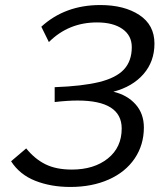

<svg xmlns="http://www.w3.org/2000/svg" viewBox="-20 -731 658 762"><path d="M551 -225Q551 -156 514.5 -102Q478 -48 411.5 -18.5Q345 11 259 11Q182 11 120 -13.5Q58 -38 24 -91L84 -142Q118 -100 160.5 -79Q203 -58 265 -58Q353 -58 408 -102Q463 -146 463 -221Q463 -332 288 -332Q248 -332 197 -326V-385Q307 -389 374 -405.5Q441 -422 472 -455.5Q503 -489 503 -544Q503 -590 466 -616Q429 -642 365 -642Q252 -642 174 -564L144 -625Q238 -711 378 -711Q473 -711 533 -671.5Q593 -632 593 -558Q593 -487 549.5 -437Q506 -387 430 -367Q485 -354 518 -317Q551 -280 551 -225Z"/></svg>

Font: KoHo Medium
Style: Italic
Weight: 500
Italic angle: -10°
Designer: Cadson Demak & Katatrad Team
Foundry: Cadson Demak Co.,Ltd.
Version: Version 1.000